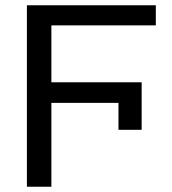

<svg xmlns="http://www.w3.org/2000/svg" viewBox="-20 -708 651 728"><path d="M570.8 -611.8H174.8V-396H517.1V-215.8H429.2V-317.9H174.8V0H82V-688H570.8Z"/></svg>

Font: Libra Sans Modern
Style: Regular
Weight: 400
Foundry: Stefan Peev, Context Ltd
Version: Version 1.000